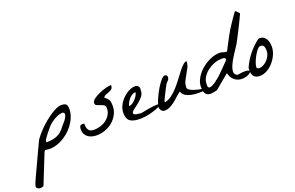

<svg xmlns="http://www.w3.org/2000/svg" viewBox="-224 -1158 2958 1925"><g transform="rotate(-20 1255.5 -195.5)"><path d="M-109.4 273.4Q-109.4 272.5 -108.9 269.5Q-108.4 266.6 -108.4 265.6Q-107.4 262.7 -105.5 257.3Q-103.5 252 -101.6 246.1Q-99.6 240.2 -97.7 234.9Q-95.7 229.5 -94.7 227.5Q-88.9 213.9 -75.2 184.1Q-61.5 154.3 -43.9 116.7Q-26.4 79.1 -7.3 38.1Q11.7 -2.9 29.3 -40.5Q46.9 -78.1 61 -107.9Q75.2 -137.7 82 -152.3Q94.7 -172.9 117.7 -200.2Q140.6 -227.5 168.9 -255.9Q197.3 -284.2 230 -311Q262.7 -337.9 294.4 -358.9Q326.2 -379.9 356.4 -393.1Q386.7 -406.2 410.2 -406.2Q445.3 -406.2 460 -393.6Q474.6 -380.9 474.6 -341.8Q474.6 -299.8 458.5 -258.3Q442.4 -216.8 415 -179.7Q387.7 -142.6 351.1 -112.3Q314.5 -82 273.9 -62.5Q233.4 -43 190.4 -35.6Q147.5 -28.3 107.4 -38.1L94.7 -25.4L-32.2 291Q-35.2 299.8 -48.8 302.2Q-62.5 304.7 -71.3 304.7Q-84 304.7 -96.7 296.4Q-109.4 288.1 -109.4 273.4ZM347.7 -202.1Q393.6 -251 407.2 -279.8Q420.9 -308.6 413.1 -320.3Q405.3 -332 381.8 -329.1Q358.4 -326.2 329.1 -312.5Q299.8 -298.8 270 -276.4Q240.2 -253.9 220.7 -227.5Q211.9 -217.8 199.2 -201.7Q186.5 -185.5 174.3 -169.4Q162.1 -153.3 153.3 -140.6Q144.5 -127.9 144.5 -126V-105.5Q211.9 -105.5 259.8 -125.5Q307.6 -145.5 347.7 -202.1Z M511.7 -108.4Q511.7 -127 517.1 -140.6Q522.5 -154.3 544.9 -154.3Q546.9 -154.3 554.2 -153.8Q561.5 -153.3 564.5 -152.3Q563.5 -106.4 579.1 -83.5Q594.7 -60.5 637.7 -60.5Q672.9 -60.5 707 -71.3Q741.2 -82 769 -103Q796.9 -124 814 -154.3Q831.1 -184.6 831.1 -222.7Q831.1 -246.1 814.9 -255.9Q798.8 -265.6 779.3 -271.5Q759.8 -277.3 743.7 -284.7Q727.5 -292 727.5 -310.5Q727.5 -333 754.9 -353.5Q782.2 -374 819.3 -390.1Q856.4 -406.2 893.1 -415.5Q929.7 -424.8 949.2 -424.8Q949.2 -396.5 937 -384.8Q924.8 -373 907.2 -366.2Q889.6 -359.4 871.6 -353Q853.5 -346.7 841.8 -329.1Q857.4 -316.4 867.7 -306.2Q877.9 -295.9 883.8 -284.2Q889.6 -272.5 891.6 -258.3Q893.6 -244.1 893.6 -224.6Q893.6 -173.8 871.6 -132.3Q849.6 -90.8 814.5 -61Q779.3 -31.2 734.4 -15.1Q689.5 1 642.6 1Q617.2 1 593.3 -5.4Q569.3 -11.7 551.3 -25.4Q533.2 -39.1 522.5 -59.6Q511.7 -80.1 511.7 -108.4Z M983.4 -50.8Q966.8 -87.9 968.8 -123.5Q970.7 -159.2 984.9 -190.9Q999 -222.7 1022 -248.5Q1044.9 -274.4 1071.3 -293.5Q1097.7 -312.5 1124.5 -322.3Q1151.4 -332 1171.9 -330.6Q1192.4 -329.1 1204.1 -315.4Q1215.8 -301.8 1211.9 -273.4Q1211.9 -235.4 1188 -207Q1164.1 -178.7 1135.3 -156.2Q1106.4 -133.8 1082.5 -115.7Q1058.6 -97.7 1058.6 -82Q1058.6 -73.2 1068.8 -68.4Q1079.1 -63.5 1092.8 -61Q1106.4 -58.6 1120.1 -57.6Q1133.8 -56.6 1139.6 -55.7Q1231.4 -75.2 1277.3 -79.6Q1323.2 -84 1335 -78.6Q1346.7 -73.2 1330.6 -62Q1314.5 -50.8 1281.2 -38.6Q1248 -26.4 1204.1 -16.6Q1160.2 -6.8 1117.2 -5.4Q1074.2 -3.9 1037.6 -13.7Q1001 -23.4 983.4 -50.8ZM1154.3 -273.4Q1134.8 -273.4 1117.2 -262.7Q1099.6 -252 1085.4 -235.8Q1071.3 -219.7 1061.5 -200.7Q1051.8 -181.6 1046.9 -165Q1048.8 -164.1 1049.8 -164.1H1052.7Q1066.4 -164.1 1084 -175.8Q1101.6 -187.5 1117.2 -204.6Q1132.8 -221.7 1143.6 -240.2Q1154.3 -258.8 1154.3 -273.4Z M1320.3 -48.8Q1320.3 -63.5 1329.1 -90.3Q1337.9 -117.2 1352.1 -148.4Q1366.2 -179.7 1384.3 -211.9Q1402.3 -244.1 1420.9 -270.5Q1439.5 -296.9 1456.1 -313.5Q1472.7 -330.1 1485.4 -330.1Q1512.7 -330.1 1512.7 -303.7Q1512.7 -292 1508.3 -284.2Q1503.9 -276.4 1498 -269.5Q1492.2 -262.7 1485.4 -256.3Q1478.5 -250 1473.6 -241.2Q1464.8 -226.6 1452.1 -201.2Q1439.5 -175.8 1427.2 -151.9Q1415 -127.9 1406.2 -109.4Q1397.5 -90.8 1397.5 -88.9V-76.2Q1435.5 -83 1470.7 -108.9Q1505.9 -134.8 1537.6 -169.9Q1569.3 -205.1 1598.1 -243.7Q1627 -282.2 1652.3 -314.9Q1677.7 -347.7 1700.2 -369.1Q1722.7 -390.6 1742.2 -390.6Q1742.2 -354.5 1727.5 -325.2Q1712.9 -295.9 1695.8 -267.6Q1678.7 -239.3 1664.1 -209.5Q1649.4 -179.7 1649.4 -142.6Q1649.4 -127 1668.5 -114.7Q1687.5 -102.5 1712.4 -94.2Q1737.3 -85.9 1760.7 -81.1Q1784.2 -76.2 1793 -75.2V-49.8Q1770.5 -48.8 1737.3 -49.3Q1704.1 -49.8 1670.9 -56.6Q1637.7 -63.5 1610.8 -79.6Q1584 -95.7 1575.2 -127Q1549.8 -110.4 1526.4 -87.9Q1502.9 -65.4 1478 -45.9Q1453.1 -26.4 1425.8 -12.7Q1398.4 1 1366.2 1Q1346.7 1 1333.5 -15.6Q1320.3 -32.2 1320.3 -48.8Z M1789.1 -96.7Q1789.1 -145.5 1816.9 -192.4Q1844.7 -239.3 1887.7 -275.4Q1930.7 -311.5 1982.4 -333.5Q2034.2 -355.5 2081.1 -355.5Q2099.6 -355.5 2116.2 -348.6Q2132.8 -341.8 2151.4 -341.8H2157.2Q2162.1 -352.5 2176.3 -379.9Q2190.4 -407.2 2206.5 -437.5Q2222.7 -467.8 2237.3 -494.6Q2252 -521.5 2258.8 -532.2Q2269.5 -550.8 2288.1 -578.6Q2306.6 -606.4 2324.7 -632.8Q2342.8 -659.2 2356.4 -677.7Q2370.1 -696.3 2372.1 -696.3L2410.2 -658.2Q2410.2 -656.2 2402.8 -640.6Q2395.5 -625 2383.8 -600.1Q2372.1 -575.2 2356.9 -544.9Q2341.8 -514.6 2326.2 -484.4Q2310.5 -454.1 2296.4 -426.3Q2282.2 -398.4 2271.5 -379.9Q2241.2 -334 2210.4 -286.6Q2179.7 -239.3 2161.6 -198.7Q2143.6 -158.2 2144 -127.9Q2144.5 -97.7 2176.8 -85.9Q2235.4 -96.7 2264.6 -94.7Q2293.9 -92.8 2301.3 -84.5Q2308.6 -76.2 2298.8 -64.9Q2289.1 -53.7 2268.1 -44.9Q2247.1 -36.1 2219.7 -33.2Q2192.4 -30.3 2165 -39.1Q2137.7 -47.9 2115.2 -71.3Q2092.8 -94.7 2081.1 -138.7L1929.7 -12.7Q1929.7 -12.7 1922.4 -10.7Q1915 -8.8 1904.8 -6.8Q1894.5 -4.9 1883.8 -2.9Q1873 -1 1866.2 0H1860.4Q1837.9 0 1823.7 -8.3Q1809.6 -16.6 1801.8 -29.8Q1793.9 -43 1791.5 -60.5Q1789.1 -78.1 1789.1 -96.7ZM1852.5 -107.4Q1852.5 -101.6 1852.1 -93.8Q1851.6 -85.9 1853 -79.6Q1854.5 -73.2 1858.9 -68.4Q1863.3 -63.5 1872.1 -63.5Q1884.8 -63.5 1902.8 -72.8Q1920.9 -82 1938.5 -94.7Q1956.1 -107.4 1971.2 -120.1Q1986.3 -132.8 1993.2 -138.7Q2000 -145.5 2018.6 -163.6Q2037.1 -181.6 2057.1 -202.1Q2077.1 -222.7 2094.7 -240.2Q2112.3 -257.8 2119.1 -265.6V-268.6Q2119.1 -270.5 2119.6 -271Q2120.1 -271.5 2120.1 -272.5Q2120.1 -281.2 2114.7 -285.6Q2109.4 -290 2102.1 -291.5Q2094.7 -293 2086.9 -292.5Q2079.1 -292 2074.2 -292Q2039.1 -292 2000 -277.3Q1960.9 -262.7 1928.2 -237.8Q1895.5 -212.9 1874 -179.2Q1852.5 -145.5 1852.5 -107.4Z M2302.7 -82Q2302.7 -85.9 2303.2 -98.1Q2303.7 -110.4 2303.7 -114.3Q2335 -185.5 2383.8 -246.1Q2432.6 -306.6 2494.1 -353.5Q2496.1 -353.5 2500.5 -355Q2504.9 -356.4 2506.8 -356.4Q2533.2 -356.4 2550.3 -345.2Q2567.4 -334 2577.6 -315.9Q2587.9 -297.9 2591.8 -275.9Q2595.7 -253.9 2595.7 -233.4Q2595.7 -195.3 2578.1 -153.8Q2560.5 -112.3 2530.8 -77.6Q2501 -43 2462.9 -21Q2424.8 1 2383.8 1Q2342.8 1 2322.8 -21Q2302.7 -43 2302.7 -82ZM2378.9 -93.8Q2378.9 -83 2387.7 -79.1Q2396.5 -75.2 2405.3 -75.2Q2429.7 -75.2 2452.6 -88.4Q2475.6 -101.6 2493.7 -121.6Q2511.7 -141.6 2522.5 -166Q2533.2 -190.4 2533.2 -212.9Q2533.2 -223.6 2531.7 -236.8Q2530.3 -250 2525.4 -260.3Q2520.5 -270.5 2510.3 -276.4Q2500 -282.2 2481.4 -278.3Q2467.8 -275.4 2450.2 -252.9Q2432.6 -230.5 2416.5 -200.7Q2400.4 -170.9 2389.6 -141.1Q2378.9 -111.3 2378.9 -93.8Z"/></g></svg>

Font: La Belle Aurore
Style: Regular
Weight: 400
Version: Version 1.001 2001